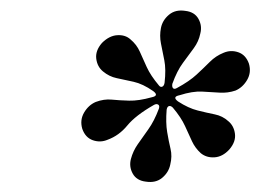

<svg xmlns="http://www.w3.org/2000/svg" viewBox="-20 -769 503 371"><path d="M262 -418Q244 -420 236.5 -433.5Q229 -447 233 -462Q237 -477 246 -490Q255 -503 266.5 -519Q278 -535 287 -559Q289 -565 285.5 -567Q282 -569 277 -566Q242 -546 226 -526.5Q210 -507 188 -499Q174 -493 159.5 -498Q145 -503 139 -520Q134 -537 142.5 -551.5Q151 -566 165 -572Q181 -578 196 -576.5Q211 -575 229.5 -574.5Q248 -574 273 -581Q288 -584 276 -593Q256 -607 238 -611Q220 -615 205.5 -618Q191 -621 179 -631Q168 -640 166 -655.5Q164 -671 177 -686Q191 -700 206.5 -701Q222 -702 232 -693Q244 -683 250 -669.5Q256 -656 263.5 -639.5Q271 -623 287 -604Q290 -600 293.5 -601.5Q297 -603 298 -609Q301 -635 297.5 -652.5Q294 -670 291 -685Q288 -700 291 -715Q294 -730 306.5 -740.5Q319 -751 338 -748Q356 -746 363.5 -732.5Q371 -719 367 -704Q364 -689 354.5 -676Q345 -663 333.5 -647.5Q322 -632 313 -607Q312 -601 314.5 -598.5Q317 -596 322 -599Q346 -612 360 -625Q374 -638 385.5 -649.5Q397 -661 412 -667Q426 -673 440.5 -668Q455 -663 461 -646Q466 -629 457.5 -614.5Q449 -600 435 -594Q420 -589 404.5 -590Q389 -591 370.5 -592Q352 -593 327 -585Q312 -582 324 -573Q344 -560 362 -555.5Q380 -551 395 -548Q410 -545 421 -535Q432 -526 434 -510.5Q436 -495 423 -480Q410 -466 394.5 -465Q379 -464 368 -473Q357 -483 351 -496Q345 -509 337.5 -525.5Q330 -542 314 -561Q310 -565 306.5 -564Q303 -563 302 -557Q300 -532 303 -514Q306 -496 309.5 -481.5Q313 -467 309 -451Q306 -436 293.5 -425.5Q281 -415 262 -418Z"/></svg>

Font: Instrument Serif
Style: Italic
Weight: 400
Italic angle: -13°
Designer: Rodrigo Fuenzalida
Foundry: fragTYPE
Version: Version 1.000; ttfautohint (v1.8.4.7-5d5b);gftools[0.9.27]